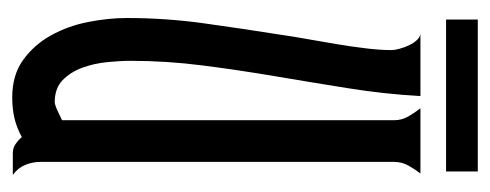

<svg xmlns="http://www.w3.org/2000/svg" viewBox="-270 -550 821 322"><g transform="rotate(90 141.0 -389.5)"><path d="M141.6 -683.6Q138.2 -622.6 128.4 -561.8Q118.7 -501 108.4 -440.2Q98.1 -379.4 90.3 -318.6Q82.5 -257.8 82.5 -197.3Q82.5 -180.2 84.7 -158.2Q86.9 -136.2 94 -116.7Q101.1 -97.2 114.7 -83.7Q128.4 -70.3 151.9 -70.3Q154.3 -70.3 158.4 -71.8Q162.6 -73.2 167.2 -75.4Q171.9 -77.6 175.8 -79.6Q179.7 -81.5 182.1 -82.5V-639.6Q182.1 -652.3 175.8 -663.3Q169.4 -674.3 162.1 -683.6H271.5Q264.2 -674.3 258.1 -663.3Q252 -652.3 252 -639.6V-46.4Q252 -33.2 257.1 -20.8Q262.2 -8.3 273.9 0H236.8Q229 0 222.4 -4.4Q215.8 -8.8 210.4 -15.1Q194.3 -6.3 178.5 -2.7Q162.6 1 144 1Q106 1 80.6 -17.6Q55.2 -36.1 39.6 -64.5Q23.9 -92.8 17.3 -126.7Q10.7 -160.6 10.7 -190.9Q10.7 -256.3 19.5 -319.8Q28.3 -383.3 38.6 -448.2Q41.5 -468.8 45.9 -493.2Q50.3 -517.6 54.4 -542.5Q58.6 -567.4 61.5 -591.6Q64.5 -615.7 64.5 -635.3Q64.5 -640.1 62.3 -648.4Q60.1 -656.7 56.4 -664.6Q52.7 -672.4 47.4 -678Q42 -683.6 36.1 -683.6ZM13.2 -779.8H268.1V-726.6H13.2Z"/></g></svg>

Font: XAYAX
Style: Regular
Weight: 400
Designer: Peter Wiegel
Foundry: Peter Wiegel
Version: Version 1.000 2009 initial release